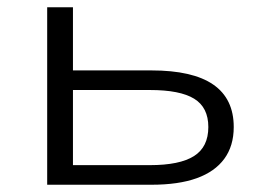

<svg xmlns="http://www.w3.org/2000/svg" viewBox="-20 -509 724 529"><path d="M110 0V-489H181V-315H397Q511 -315 567.5 -276Q624 -237 624 -159Q624 -107 598 -71.5Q572 -36 522 -18Q472 0 397 0ZM181 -54H393Q475 -54 514.5 -79Q554 -104 554 -159Q554 -213 515 -237Q476 -261 393 -261H181Z"/></svg>

Font: Nunito Sans 10pt Expanded Light
Style: Regular
Weight: 300
Width: 7
Designer: Vernon Adams
Foundry: Vernon Adams
Version: Version 3.101;gftools[0.9.27]